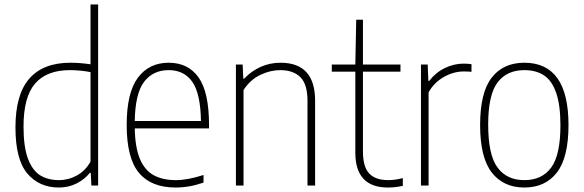

<svg xmlns="http://www.w3.org/2000/svg" viewBox="-20 -828 2606 857"><path d="M49 -259Q49 -407 111.2 -477.5Q173.5 -548 294 -548Q337 -548 384 -541V-808H418V0H388L385 -56.5H381Q358 -27.5 322 -9.2Q286 9 242.5 9Q154.5 9 101.8 -53.8Q49 -116.5 49 -259ZM384 -106.5V-506Q366 -510 340.8 -512.5Q315.5 -515 292.5 -515Q188.5 -515 136.8 -455.2Q85 -395.5 85 -263Q85 -172 105 -119.2Q125 -66.5 159.8 -45.2Q194.5 -24 243.5 -24Q285.5 -24 323.5 -45Q361.5 -66 384 -106.5Z M913 -255H581.5Q583 -170.5 604.2 -119.5Q625.5 -68.5 665.5 -46.2Q705.5 -24 765.5 -24Q817.5 -24 888.5 -47V-13Q825.5 9 763.5 9Q655 9 600.2 -56.5Q545.5 -122 545.5 -270Q545.5 -414.5 595.5 -481.2Q645.5 -548 733 -548Q820 -548 866.5 -482.2Q913 -416.5 913 -270ZM581.5 -288H877Q875 -411 838.2 -463Q801.5 -515 733 -515Q663 -515 623.2 -462.8Q583.5 -410.5 581.5 -288Z M1033 -540H1063L1066 -477H1070Q1102 -511 1143.5 -529.5Q1185 -548 1232 -548Q1386.5 -548 1386.5 -378.5V0H1352.5V-378Q1352.5 -451.5 1321 -483.2Q1289.5 -515 1230.5 -515Q1186.5 -515 1141.5 -493.5Q1096.5 -472 1067 -426V0H1033Z M1778 -33V1.5Q1745 9 1711.5 9Q1566 9 1566 -147V-508H1461V-540H1566L1570 -740H1600V-540H1767.5V-508H1600V-153Q1600 -83.5 1627.8 -53.8Q1655.5 -24 1713.5 -24Q1743 -24 1778 -33Z M1859 -540H1889L1892 -467H1896Q1924 -504 1965 -524Q2006 -544 2050 -544Q2068.5 -544 2084.5 -541.5V-507.5Q2072.5 -509 2049.5 -509Q2005 -509 1961.8 -484.8Q1918.5 -460.5 1893 -416V0H1859Z M2123 -270Q2123 -415 2174.8 -481.5Q2226.5 -548 2320.5 -548Q2517.5 -548 2517.5 -270Q2517.5 -125 2465.8 -58Q2414 9 2320.5 9Q2227 9 2175 -58Q2123 -125 2123 -270ZM2481.5 -268.5Q2481.5 -360 2462.2 -414.5Q2443 -469 2407.5 -492Q2372 -515 2320.5 -515Q2242 -515 2200.5 -459.5Q2159 -404 2159 -272Q2159 -137 2200.5 -80.5Q2242 -24 2320.5 -24Q2399 -24 2440.2 -80Q2481.5 -136 2481.5 -268.5Z"/></svg>

Font: Encode Sans Semi Condensed Thin
Style: Regular
Weight: 250
Width: 4
Designer: Multiple Designers
Foundry: Impallari Type
Version: Version 2.000